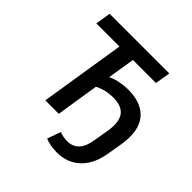

<svg xmlns="http://www.w3.org/2000/svg" viewBox="-225 -892 1269 1269"><g transform="rotate(45 410.0 -257.5)"><path d="M491 190Q459 190 430.5 185Q402 180 380 170L414 75Q430 82 448 85.5Q466 89 486 89Q536 89 567.5 56.5Q599 24 609 -44L627 -150Q642 -243 610 -287Q578 -331 498 -331Q475 -331 451.5 -327.5Q428 -324 406 -317Q384 -310 366 -300L319 0H193L288 -598H72L89 -705H647L629 -598H414L383 -407Q402 -417 426 -423.5Q450 -430 477 -434Q504 -438 531 -438Q594 -438 640.5 -420Q687 -402 716 -367Q745 -332 755 -279Q765 -226 754 -155L736 -48Q724 30 690.5 82.5Q657 135 606.5 162.5Q556 190 491 190Z"/></g></svg>

Font: Nunito Sans 10pt SemiCondensed
Style: Bold Italic
Weight: 700
Width: 4
Italic angle: -9°
Designer: Vernon Adams
Foundry: Vernon Adams
Version: Version 3.101;gftools[0.9.27]